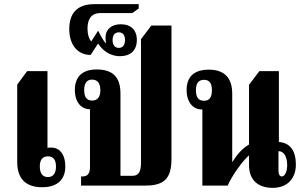

<svg xmlns="http://www.w3.org/2000/svg" viewBox="-20 -895 1464 926"><path d="M184 8C258 8 295 -31 295 -92C295 -147 271 -179 235 -183C224 -184 212 -183 209 -182V-552H111L63 -487V-114C63 -37 100 8 184 8ZM211 -41C184 -41 172 -61 172 -92C172 -123 184 -141 211 -141C238 -141 250 -123 250 -92C250 -61 238 -41 211 -41Z M371 0H682C779 0 807 -41 807 -131V-772H710L660 -706V-112C660 -68 650 -47 618 -47H561V-444C561 -525 522 -560 446 -560C376 -560 341 -524 341 -461C341 -401 373 -368 414 -368V-90C414 -54 399 -44 378 -44H371ZM424 -410C398 -410 386 -428 386 -460C386 -493 398 -511 424 -511C451 -511 464 -493 464 -460C464 -428 451 -410 424 -410Z M559 -624C608 -624 640 -651 640 -702C640 -751 611 -778 562 -778C519 -778 489 -754 489 -715C489 -707 489 -699 492 -690L489 -688C477 -700 460 -733 455 -745H452L420 -695C409 -708 402 -729 402 -757C402 -797 416 -832 465 -832H618L649 -854V-875H435C354 -875 314 -833 314 -755C314 -678 355 -630 417 -630L453 -685C485 -636 528 -624 559 -624ZM553 -664C533 -664 523 -679 523 -702C523 -724 533 -739 553 -739C573 -739 583 -725 583 -702C583 -679 573 -664 553 -664Z M956 0H1078C1100 -50 1149 -118 1181 -146V-99C1181 -27 1224 11 1295 11C1366 11 1407 -34 1407 -102C1407 -167 1379 -207 1325 -210V-552H1231L1181 -486V-198C1148 -178 1125 -153 1102 -115H1100V-443C1100 -522 1060 -559 987 -559C914 -559 880 -523 880 -461C880 -401 912 -367 953 -367H956ZM964 -409C936 -409 925 -427 925 -460C925 -492 936 -510 964 -510C991 -510 1002 -492 1002 -460C1002 -427 991 -409 964 -409ZM1339 -44C1329 -44 1323 -54 1323 -76V-166C1347 -166 1365 -143 1365 -99C1365 -67 1354 -44 1339 -44Z"/></svg>

Font: Noto Serif Thai ExtraCondensed ExtraBold
Style: Regular
Weight: 800
Width: 2
Designer: Monotype Design Team
Foundry: Monotype Imaging Inc.
Version: Version 2.002